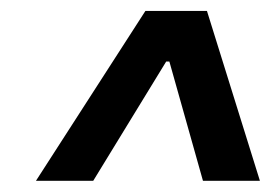

<svg xmlns="http://www.w3.org/2000/svg" viewBox="-20 -729 497 352"><path d="M45.9 -397.5 246.6 -709H359.4L456.5 -397.5H352.1L290.5 -616.2H284.7L150.9 -397.5Z"/></svg>

Font: Inter Display Semi Bold
Style: Italic
Weight: 600
Italic angle: -9.39999°
Designer: Rasmus Andersson
Foundry: rsms
Version: Version 4.000;git-4fc901f